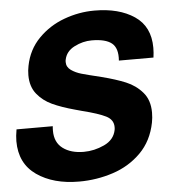

<svg xmlns="http://www.w3.org/2000/svg" viewBox="-51 -738 732 802"><g transform="rotate(-5 315.0 -337.0)"><path d="M2 -175Q2 -196 7 -224H159Q158 -217 158 -205Q158 -156 191.5 -131Q225 -106 279 -106Q323 -106 365 -125.5Q407 -145 415 -186Q416 -190 416 -198Q416 -229 385 -244.5Q354 -260 286 -277L257 -285Q202 -300 164 -317.5Q126 -335 101 -366Q76 -397 76 -445Q76 -465 80 -484Q93 -551 138.5 -597.5Q184 -644 246.5 -667Q309 -690 374 -690Q477 -690 541.5 -646.5Q606 -603 606 -514Q606 -494 603 -473H458Q462 -525 436 -546Q410 -567 352 -567Q315 -567 279.5 -549Q244 -531 237 -496Q236 -493 236 -486Q236 -465 254.5 -452Q273 -439 297.5 -432Q322 -425 380 -411Q439 -396 480 -379Q521 -362 549 -329.5Q577 -297 577 -245Q577 -223 573 -203Q558 -127 509 -78Q460 -29 391.5 -6.5Q323 16 249 16Q141 16 71.5 -32.5Q2 -81 2 -175Z"/></g></svg>

Font: Teachers
Style: Bold Italic
Weight: 700
Designer: Alfredo Marco Pradil & Chank Diesel
Version: Version 0.009